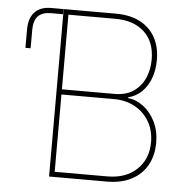

<svg xmlns="http://www.w3.org/2000/svg" viewBox="-52 -780 822 831"><g transform="rotate(5 359.0 -364.0)"><path d="M41 -545.9V-625Q41 -674.8 65.7 -701.2Q90.3 -727.5 136.7 -727.5H190.4V-705.1H138.7Q100.1 -705.1 81.8 -685.5Q63.5 -666 63.5 -625V-545.9ZM191.4 0V-727.5H418Q479 -727.5 522.5 -705.3Q565.9 -683.1 589.1 -641.6Q612.3 -600.1 612.3 -543Q612.3 -500 599.4 -464.4Q586.4 -428.7 561.8 -404.3Q537.1 -379.9 502 -371.1V-368.2Q538.1 -364.7 569.8 -340.6Q601.6 -316.4 621.1 -276.6Q640.6 -236.8 640.6 -186.5Q640.6 -130.4 617.2 -88.4Q593.8 -46.4 549.3 -23.2Q504.9 0 442.4 0ZM213.9 -22.5H442.4Q522.5 -22.5 570.3 -67.6Q618.2 -112.8 618.2 -186.5Q618.2 -236.8 595.7 -275.6Q573.2 -314.5 533.4 -336.4Q493.7 -358.4 442.4 -358.4H213.9ZM213.9 -380.9H442.4Q492.2 -380.9 524.9 -403.3Q557.6 -425.8 573.7 -462.6Q589.8 -499.5 589.8 -543Q589.8 -620.1 543.7 -662.6Q497.6 -705.1 418 -705.1H213.9Z"/></g></svg>

Font: Inter Thin
Style: Regular
Weight: 250
Designer: Rasmus Andersson
Foundry: rsms
Version: Version 4.001;git-66647c0bb